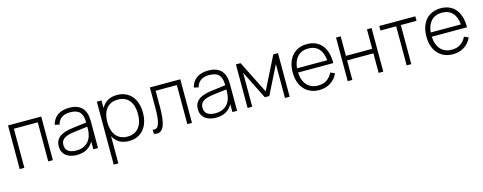

<svg xmlns="http://www.w3.org/2000/svg" viewBox="-30 -1306 5778 2297"><g transform="rotate(-15 2859.0 -157.5)"><path d="M70 0V-540H481V0H423.5V-484H127.5V0Z M829.5 -555Q1040 -555 1040 -334V0H982V-97.5Q952 -42.5 900.5 -13.8Q849 15 779 15Q735 15 700 4.5Q665 -6 640.8 -26Q616.5 -46 603.8 -74.5Q591 -103 591 -139.5Q591 -183 607.5 -213Q624 -243 653.5 -262.8Q683 -282.5 723.8 -293.8Q764.5 -305 813.5 -311L982 -332V-335Q982 -378.5 973 -409.8Q964 -441 945.2 -461Q926.5 -481 897.2 -490.5Q868 -500 827.5 -500Q697 -500 668 -390L611.5 -402.5Q630 -477 685.8 -516Q741.5 -555 829.5 -555ZM816.5 -260Q771.5 -254.5 739.5 -245Q707.5 -235.5 687.5 -221.2Q667.5 -207 658.2 -187.5Q649 -168 649 -141.5Q649 -90.5 683.8 -64.5Q718.5 -38.5 787 -38.5Q825.5 -38.5 857.8 -49.5Q890 -60.5 914.2 -81Q938.5 -101.5 954.5 -131Q970.5 -160.5 976.5 -197.5Q980.5 -217.5 981.2 -240.2Q982 -263 982 -280.5Z M1170 240V-540H1227.5V-444Q1255 -496.5 1303.2 -525.8Q1351.5 -555 1422.5 -555Q1481.5 -555 1527.2 -534Q1573 -513 1604.5 -475.5Q1636 -438 1652.5 -385.8Q1669 -333.5 1669 -271Q1669 -207 1652.2 -154.2Q1635.5 -101.5 1604 -64Q1572.5 -26.5 1526.8 -5.8Q1481 15 1422.5 15Q1351 15 1302.8 -14.5Q1254.5 -44 1227.5 -96.5V240ZM1417.5 -41Q1465.5 -41 1501 -57.8Q1536.5 -74.5 1560.2 -104.8Q1584 -135 1595.8 -177.5Q1607.5 -220 1607.5 -271Q1607.5 -323 1595.5 -365Q1583.5 -407 1559.8 -436.8Q1536 -466.5 1500.5 -482.8Q1465 -499 1417.5 -499Q1369 -499 1333.2 -482.2Q1297.5 -465.5 1274 -435.2Q1250.5 -405 1239 -363.2Q1227.5 -321.5 1227.5 -271Q1227.5 -219 1239.5 -176.5Q1251.5 -134 1275.5 -104Q1299.5 -74 1335 -57.5Q1370.5 -41 1417.5 -41Z M1729 -44Q1735 -42 1740.2 -41Q1745.5 -40 1751 -40Q1773 -40 1787.5 -57Q1802 -74 1810.8 -106Q1819.5 -138 1823.2 -183.2Q1827 -228.5 1827 -285V-540H2203.5V0H2146V-484H1883V-276.5Q1883 -126 1855.2 -55.5Q1827.5 15 1769 15Q1750 15 1729 8.5Z M2552 -555Q2762.5 -555 2762.5 -334V0H2704.5V-97.5Q2674.5 -42.5 2623 -13.8Q2571.5 15 2501.5 15Q2457.5 15 2422.5 4.5Q2387.5 -6 2363.2 -26Q2339 -46 2326.2 -74.5Q2313.5 -103 2313.5 -139.5Q2313.5 -183 2330 -213Q2346.5 -243 2376 -262.8Q2405.5 -282.5 2446.2 -293.8Q2487 -305 2536 -311L2704.5 -332V-335Q2704.5 -378.5 2695.5 -409.8Q2686.5 -441 2667.8 -461Q2649 -481 2619.8 -490.5Q2590.5 -500 2550 -500Q2419.5 -500 2390.5 -390L2334 -402.5Q2352.5 -477 2408.2 -516Q2464 -555 2552 -555ZM2539 -260Q2494 -254.5 2462 -245Q2430 -235.5 2410 -221.2Q2390 -207 2380.8 -187.5Q2371.5 -168 2371.5 -141.5Q2371.5 -90.5 2406.2 -64.5Q2441 -38.5 2509.5 -38.5Q2548 -38.5 2580.2 -49.5Q2612.5 -60.5 2636.8 -81Q2661 -101.5 2677 -131Q2693 -160.5 2699 -197.5Q2703 -217.5 2703.8 -240.2Q2704.5 -263 2704.5 -280.5Z M2892.5 0V-540H2950L3153 -136.5L3355.5 -540H3413.5V0H3355.5V-420.5L3180.5 -71H3125L2950 -420.5V0Z M3778 -41Q3844 -41 3887.5 -70.8Q3931 -100.5 3957.5 -154L4010.5 -131Q3977.5 -60 3917.8 -22.5Q3858 15 3778 15Q3720 15 3673 -5Q3626 -25 3592.8 -62Q3559.5 -99 3541.5 -151.8Q3523.5 -204.5 3523.5 -270Q3523.5 -336 3541 -388.8Q3558.5 -441.5 3591.2 -478.5Q3624 -515.5 3670.5 -535.2Q3717 -555 3775 -555Q3834.5 -555 3880.8 -534.5Q3927 -514 3958.8 -475.2Q3990.5 -436.5 4006.8 -380.5Q4023 -324.5 4022 -253.5H3585.5Q3587.5 -203.5 3601.8 -164Q3616 -124.5 3640.8 -97Q3665.5 -69.5 3700.2 -55.2Q3735 -41 3778 -41ZM3960 -305.5Q3952 -400 3904.8 -450Q3857.5 -500 3775 -500Q3734 -500 3700.8 -486.8Q3667.5 -473.5 3643.5 -448.5Q3619.5 -423.5 3605 -387.5Q3590.5 -351.5 3586.5 -305.5Z M4132.5 0V-540H4190V-298H4515.5V-540H4573V0H4515.5V-242H4190V0Z M4862.5 0V-484H4668V-540H5114.5V-484H4920V0Z M5434 -41Q5500 -41 5543.5 -70.8Q5587 -100.5 5613.5 -154L5666.5 -131Q5633.5 -60 5573.8 -22.5Q5514 15 5434 15Q5376 15 5329 -5Q5282 -25 5248.8 -62Q5215.5 -99 5197.5 -151.8Q5179.5 -204.5 5179.5 -270Q5179.5 -336 5197 -388.8Q5214.5 -441.5 5247.2 -478.5Q5280 -515.5 5326.5 -535.2Q5373 -555 5431 -555Q5490.5 -555 5536.8 -534.5Q5583 -514 5614.8 -475.2Q5646.5 -436.5 5662.8 -380.5Q5679 -324.5 5678 -253.5H5241.5Q5243.5 -203.5 5257.8 -164Q5272 -124.5 5296.8 -97Q5321.5 -69.5 5356.2 -55.2Q5391 -41 5434 -41ZM5616 -305.5Q5608 -400 5560.8 -450Q5513.5 -500 5431 -500Q5390 -500 5356.8 -486.8Q5323.5 -473.5 5299.5 -448.5Q5275.5 -423.5 5261 -387.5Q5246.5 -351.5 5242.5 -305.5Z"/></g></svg>

Font: Vela Sans Light
Style: Regular
Weight: 300
Designer: Principal design: Mikhail Sharanda - project Manrope.
Design modification: Ravid Balaliev
Foundry: Mikhail Sharanda
Version: Version 1.001